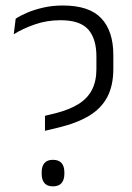

<svg xmlns="http://www.w3.org/2000/svg" viewBox="-20 -669 481 698"><path d="M191.5 -205 143.5 -193.5V-248L180.5 -257Q232 -270 265 -290.5Q298 -311 314.2 -342.2Q330.5 -373.5 330.5 -418.5V-464Q330.5 -528 300.8 -561.8Q271 -595.5 200 -595.5Q150.5 -595.5 106.5 -580.2Q62.5 -565 30 -544.5L37 -601Q54 -612.5 79.5 -623.2Q105 -634 137.8 -641.5Q170.5 -649 208.5 -649Q304.5 -649 348.2 -602.5Q392 -556 392 -469V-419Q392 -357.5 369.8 -315.8Q347.5 -274 303 -247.5Q258.5 -221 191.5 -205ZM172.5 8.5Q151.5 8.5 141.5 -3.5Q131.5 -15.5 131.5 -37.5V-42.5Q131.5 -64.5 141.5 -76.2Q151.5 -88 172.5 -88Q193.5 -88 203.8 -76.2Q214 -64.5 214 -42.5V-37.5Q214 -15.5 203.8 -3.5Q193.5 8.5 172.5 8.5Z"/></svg>

Font: Anek Malayalam Light
Style: Regular
Weight: 300
Version: Version 1.003